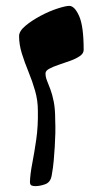

<svg xmlns="http://www.w3.org/2000/svg" viewBox="-20 -630 327 654"><path d="M109 -253Q109 -288 99.5 -321Q90 -354 77 -385.5Q64 -417 54.5 -447.5Q45 -478 45 -507Q45 -524 66.5 -542Q88 -560 118 -576Q148 -592 176 -601Q204 -610 216 -610Q234 -610 249.5 -575.5Q265 -541 265 -460Q265 -448 252 -439Q239 -430 219.5 -423Q200 -416 180.5 -409.5Q161 -403 148 -396Q135 -389 135 -380Q135 -368 140 -355.5Q145 -343 151.5 -326Q158 -309 163 -284Q168 -259 168 -223Q169 -199 168.5 -176Q168 -153 166.5 -130Q165 -107 163 -83Q161 -59 156 -32Q152 -9 134 -2.5Q116 4 100 4Q92 4 87 1.5Q82 -1 82 -11Q83 -38 90 -74Q97 -110 103.5 -155Q110 -200 109 -253Z"/></svg>

Font: Noto Rashi Hebrew ExtraBold
Style: Regular
Weight: 800
Version: Version 1.006